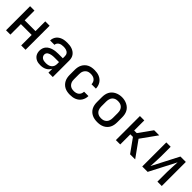

<svg xmlns="http://www.w3.org/2000/svg" viewBox="305 -1762 2990 2990"><g transform="rotate(45 1800.0 -266.5)"><path d="M85 0V-530H181V-315H419V-530H515V0H419V-231H181V0Z M847 8Q825 8 803.5 5Q782 2 762.5 -6.5Q743 -15 726 -29Q709 -43 698 -61.5Q687 -80 682 -101.5Q677 -123 677 -144Q677 -172 686 -199.5Q695 -227 714 -248Q733 -269 758 -282.5Q783 -296 810 -303.5Q837 -311 865 -314Q893 -317 921 -317H1019V-366Q1019 -380 1014.5 -393.5Q1010 -407 1001 -418Q992 -429 980 -436Q968 -443 954.5 -447Q941 -451 927 -452.5Q913 -454 899 -454Q878 -454 858 -450.5Q838 -447 820.5 -437.5Q803 -428 791 -410.5Q779 -393 779 -373Q779 -373 779 -373Q779 -373 779 -373H683Q683 -373 683 -373Q683 -373 683 -374Q683 -399 691.5 -423.5Q700 -448 715.5 -468Q731 -488 753 -502Q775 -516 799 -524Q823 -532 848 -535Q873 -538 899 -538Q925 -538 951 -535Q977 -532 1001.5 -523.5Q1026 -515 1048 -500Q1070 -485 1085.5 -464Q1101 -443 1108 -417.5Q1115 -392 1115 -366V0H1019V-87Q1007 -63 989 -44.5Q971 -26 947.5 -14Q924 -2 898.5 3Q873 8 847 8ZM884 -76Q909 -76 933.5 -81.5Q958 -87 978.5 -102Q999 -117 1009 -140.5Q1019 -164 1019 -189V-233H921Q906 -233 890.5 -232Q875 -231 859.5 -228Q844 -225 829 -220Q814 -215 801 -206.5Q788 -198 780.5 -184Q773 -170 773 -154Q773 -135 783 -118Q793 -101 809.5 -91.5Q826 -82 845.5 -79Q865 -76 884 -76Z M1498 8Q1468 8 1439 3Q1410 -2 1383.5 -15Q1357 -28 1336 -49Q1315 -70 1301.5 -96Q1288 -122 1282.5 -151.5Q1277 -181 1277 -210V-320Q1277 -349 1282.5 -378.5Q1288 -408 1301.5 -434Q1315 -460 1336 -481Q1357 -502 1383.5 -515Q1410 -528 1439 -533Q1468 -538 1498 -538Q1525 -538 1552 -534Q1579 -530 1604.5 -519.5Q1630 -509 1651.5 -491.5Q1673 -474 1687.5 -451Q1702 -428 1709.5 -401.5Q1717 -375 1717 -348Q1717 -347 1717 -347Q1717 -347 1717 -347H1621Q1621 -347 1621 -347Q1621 -347 1621 -347Q1621 -370 1611.5 -392Q1602 -414 1584 -428.5Q1566 -443 1543.5 -448.5Q1521 -454 1498 -454Q1480 -454 1463 -450.5Q1446 -447 1431 -438.5Q1416 -430 1404.5 -417Q1393 -404 1385.5 -388Q1378 -372 1375.5 -354.5Q1373 -337 1373 -320V-210Q1373 -193 1375.5 -175.5Q1378 -158 1385.5 -142Q1393 -126 1404.5 -113Q1416 -100 1431 -91.5Q1446 -83 1463 -79.5Q1480 -76 1498 -76Q1521 -76 1543.5 -81.5Q1566 -87 1584 -101.5Q1602 -116 1611.5 -138Q1621 -160 1621 -183Q1621 -183 1621 -183Q1621 -183 1621 -183H1717Q1717 -183 1717 -183Q1717 -183 1717 -182Q1717 -155 1709.5 -128.5Q1702 -102 1687.5 -79Q1673 -56 1651.5 -38.5Q1630 -21 1604.5 -10.5Q1579 0 1552 4Q1525 8 1498 8Z M2100 8Q2070 8 2041 3Q2012 -2 1985 -15Q1958 -28 1936.5 -48.5Q1915 -69 1901.5 -95.5Q1888 -122 1882.5 -151Q1877 -180 1877 -210V-320Q1877 -350 1882.5 -379Q1888 -408 1901.5 -434.5Q1915 -461 1937 -481.5Q1959 -502 1985.5 -515Q2012 -528 2041 -534.5Q2070 -541 2100 -541Q2130 -541 2159 -534.5Q2188 -528 2214.5 -515Q2241 -502 2263 -481.5Q2285 -461 2298.5 -434.5Q2312 -408 2317.5 -379Q2323 -350 2323 -320V-210Q2323 -180 2317.5 -151Q2312 -122 2298.5 -95.5Q2285 -69 2263.5 -48.5Q2242 -28 2215 -15Q2188 -2 2159 3Q2130 8 2100 8ZM2100 -76Q2118 -76 2135 -79.5Q2152 -83 2167.5 -91.5Q2183 -100 2195 -113Q2207 -126 2214 -142Q2221 -158 2224 -175Q2227 -192 2227 -210V-320Q2227 -338 2224 -355.5Q2221 -373 2213.5 -389Q2206 -405 2194 -418Q2182 -431 2166.5 -439Q2151 -447 2133.5 -450.5Q2116 -454 2098 -454Q2081 -454 2064 -450.5Q2047 -447 2031.5 -438.5Q2016 -430 2004.5 -417Q1993 -404 1986 -388Q1979 -372 1976 -354.5Q1973 -337 1973 -320V-210Q1973 -192 1976 -175Q1979 -158 1986 -142Q1993 -126 2005 -113Q2017 -100 2032.5 -91.5Q2048 -83 2065 -79.5Q2082 -76 2100 -76Z M2504 0V-530H2600V-307H2657L2817 -530H2929L2739 -265L2929 0H2817L2657 -223H2600V0Z M3085 0V-530H3181V-318Q3181 -262 3177 -206Q3173 -150 3171 -95L3396 -530H3515V0H3419V-212Q3419 -268 3423 -324Q3427 -380 3429 -435L3204 0Z"/></g></svg>

Font: Iosevka Curly Medium Extended
Style: Regular
Weight: 500
Width: 7
Monospace: yes
Designer: Belleve Invis
Foundry: Belleve Invis
Version: Version 11.1.0; ttfautohint (v1.8.3)